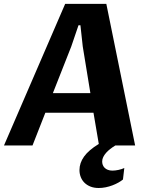

<svg xmlns="http://www.w3.org/2000/svg" viewBox="-25 -735 756 970"><path d="M376.5 124Q376.5 88.4 399.7 55.9Q422.9 23.4 474.1 -7.8L447.3 -165.5H204.1L139.2 0H-4.9L304.2 -715.3H512.2L657.7 0H557.6Q543.9 8.3 532 17.6Q520 26.9 511 37.1Q502 47.4 496.6 58.3Q491.2 69.3 491.2 81.1Q491.2 89.8 494.1 97.9Q497.1 106 503.4 112.5Q509.8 119.1 519.8 123Q529.8 127 543.5 127Q549.8 127 557.9 126Q565.9 125 574 123.3Q582 121.6 589.6 119.1Q597.2 116.7 603 113.8L596.2 171.9Q586.9 179.7 573 187.5Q559.1 195.3 543 201.4Q526.9 207.5 509 211.2Q491.2 214.8 473.6 214.8Q450.7 214.8 432.6 207.8Q414.6 200.7 402.1 188.5Q389.6 176.3 383.1 159.7Q376.5 143.1 376.5 124ZM431.6 -264.6 393.1 -500 381.3 -607.4H371.6L335 -500Q311.5 -440.9 288.6 -382.3Q265.6 -323.7 242.2 -264.6Z"/></svg>

Font: Proza Libre
Style: Bold Italic
Weight: 700
Designer: Jasper de Waard
Foundry: Jasper de Waard
Version: Version 1.000; ttfautohint (v1.4.1.8-43bc)